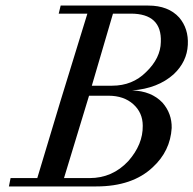

<svg xmlns="http://www.w3.org/2000/svg" viewBox="-20 -670 695 690"><path d="M655 -509Q652 -448 604 -403Q547 -352 455 -345Q524 -343 564 -301Q598 -262 597 -210Q592 -127 529 -69Q456 0 326 0H12L18 -30H114Q190 -286 294 -621H191L198 -650H513Q585 -650 624 -607Q658 -567 655 -509ZM558 -519Q562 -621 450 -621H386L310 -362H383Q456 -362 505 -411Q557 -461 558 -519ZM493 -218Q493 -265 459 -295.5Q425 -326 370 -326H300L210 -30H302Q384 -30 441 -91Q494 -151 493 -218Z"/></svg>

Font: GFS Solomos
Style: Regular
Weight: 400
Designer: George D. Matthiopoulos
Foundry: George D. Matthiopoulos
Version: Version 1.000